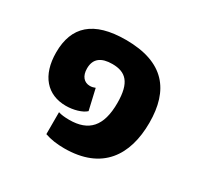

<svg xmlns="http://www.w3.org/2000/svg" viewBox="-111 -594 755 735"><g transform="rotate(30 266.5 -226.0)"><path d="M252 13C419 13 486 -91 486 -235C486 -378 419 -465 250 -465C107 -465 42 -404 42 -290C42 -188 94 -131 176 -131C209 -131 245 -141 262 -157L241 -248C234 -245 226 -243 218 -243C192 -243 175 -262 175 -296C175 -339 202 -359 251 -359C310 -359 342 -330 342 -239C342 -136 300 -91 214 -91C195 -91 177 -93 166 -97V0C191 9 221 13 252 13Z"/></g></svg>

Font: Noto Sans Thai UI
Style: Bold
Weight: 700
Designer: Monotype Design Team
Foundry: Monotype Imaging Inc.
Version: Version 2.000